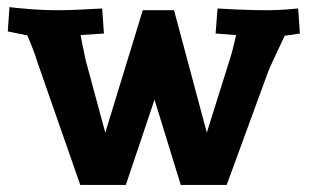

<svg xmlns="http://www.w3.org/2000/svg" viewBox="-20 -523 873 543"><path d="M737.8 -318.8 621.1 0H491.2L417 -241.2L335.9 0H207L86.9 -344.2Q74.7 -383.3 57.1 -422.9L2 -434.1L6.8 -502.9Q19 -501 60.5 -497.6Q102.1 -494.1 146 -494.1Q170.9 -494.1 212.9 -496.1Q254.9 -498 269 -499L273.9 -428.2L208 -423.8L212.9 -397.9L222.2 -353L277.8 -147.9L383.8 -494.1H472.2L564.9 -147.9L629.9 -355Q636.7 -375 647.9 -423.8L589.8 -428.2L595.2 -499Q607.4 -498 650.1 -496.1Q692.9 -494.1 736.8 -494.1Q761.7 -494.1 788.3 -496.1Q814.9 -498 823.2 -499L828.1 -428.2L785.2 -421.9Q743.7 -335 737.8 -318.8Z"/></svg>

Font: Sura
Style: Bold
Weight: 700
Designer: Carolina Giovagnoli
Foundry: Huerta Tipografica
Version: Version 1.002;PS 001.002;hotconv 1.0.70;makeotf.lib2.5.58329